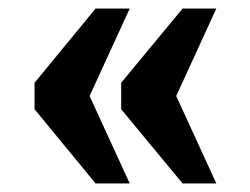

<svg xmlns="http://www.w3.org/2000/svg" viewBox="-20 -495 587 450"><path d="M408 -65H487L393 -270L487 -475H408L264 -301V-239ZM204 -65H284L190 -270L284 -475H204L61 -301V-239Z"/></svg>

Font: Noto Serif Devanagari SemiCondensed Black
Style: Regular
Weight: 900
Width: 4
Designer: Universal Thirst, Indian Type Foundry and the Monotype Design Team
Foundry: Monotype Imaging Inc.
Version: Version 2.004